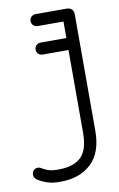

<svg xmlns="http://www.w3.org/2000/svg" viewBox="-123 -556 490 790"><g transform="rotate(-10 122.0 -161.5)"><path d="M84 -341Q73 -341 65.5 -348Q58 -355 58 -366Q58 -377 65.5 -384Q73 -391 84 -391H191V-460H84Q73 -460 65.5 -467Q58 -474 58 -485Q58 -496 65.5 -503Q73 -510 84 -510H211Q242 -510 242 -480V5Q242 97 193.5 142Q145 187 67 187H55Q33 187 10.5 180Q-12 173 -31 160Q-42 152 -42 139Q-42 128 -35 121Q-28 114 -17 114Q-11 114 -4 118Q24 136 55 136H67Q129 136 160 106Q191 76 191 5V-341Z"/></g></svg>

Font: Libertine Sup
Style: Regular
Weight: 400
Designer: Bastien Sozeau
Foundry: NBR — Bastien Sozeau
Version: Version 2.003; ttfautohint (v1.8.4.7-5d5b);gftools[0.9.33]